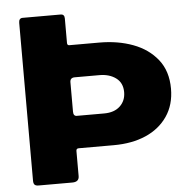

<svg xmlns="http://www.w3.org/2000/svg" viewBox="-53 -794 839 846"><g transform="rotate(-5 367.0 -371.0)"><path d="M702 -374Q702 -303 667 -252Q632 -201 571 -174.5Q510 -148 429 -148H274Q263 -148 263 -137V-26Q263 0 233 0H84Q71 0 66 -5.5Q61 -11 61 -23V-721Q61 -742 78 -742H246Q263 -742 263 -723V-615Q263 -604 272 -604H405Q487 -604 554 -579Q621 -554 661.5 -503Q702 -452 702 -374ZM495 -377Q495 -418 466 -439.5Q437 -461 393 -461H284Q263 -461 263 -441V-311Q263 -291 278 -291H399Q444 -291 469.5 -315Q495 -339 495 -377Z"/></g></svg>

Font: Libre Franklin ExtraBold
Style: Regular
Weight: 800
Designer: Pablo Impallari, Rodrigo Fuenzalida, Nhung Nguyen
Foundry: Impallari Type
Version: Version 3.000